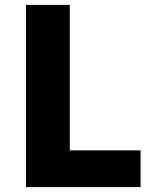

<svg xmlns="http://www.w3.org/2000/svg" viewBox="-20 -764 637 784"><path d="M86 0H554V-150H265V-744H86Z"/></svg>

Font: Noto Sans T Chinese Black
Style: Bold
Weight: 900
Designer: Ryoko NISHIZUKA (kana & ideographs); Paul D. Hunt (Latin, Greek & Cyrillic); Wenlong ZHANG (bopomofo); Sandoll Communica
Foundry: Adobe Systems Incorporated
Version: Version 1.000;PS 1;hotconv 1.0.78;makeotf.lib2.5.61930